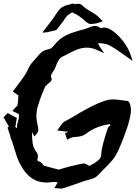

<svg xmlns="http://www.w3.org/2000/svg" viewBox="-35 -946 786 1104"><path d="M317.9 138.7 308.1 137.7Q302.7 136.7 277.8 135.3L296.9 102.5Q284.7 100.1 274.4 100.1Q270.5 100.1 267.1 100.6Q249 103.5 232.9 103.5Q186.5 103.5 151.9 81.5Q117.2 59.6 89.4 13.2Q72.8 -14.6 63 -42.7Q53.2 -70.8 45.4 -98.1Q40.5 -115.2 35.2 -131.8L34.7 -131.3Q27.3 -152.8 23.9 -159.2L25.4 -160.2L8.3 -212.4L16.1 -218.8L-15.1 -272L9.8 -295.9L24.4 -287.6L61.5 -268.1L60.1 -258.3Q56.2 -236.8 53.2 -215.3L62 -209Q62 -230 68.4 -248.5Q74.2 -263.7 74.2 -277.3Q74.2 -284.2 72.8 -290.5L36.1 -308.1Q51.8 -326.2 57.1 -331.1Q64.5 -338.4 65.4 -339.8Q70.3 -366.2 70.3 -389.6V-397.5Q50.8 -410.6 38.6 -419.9L65.9 -456.5Q109.9 -511.7 125 -544.9Q136.2 -572.8 157.2 -594.7Q166.5 -604 175.8 -615.7Q187.5 -631.3 203.6 -645.3Q219.7 -659.2 245.6 -663.1Q260.7 -665 277.8 -687.5Q309.6 -728 351.6 -746.1Q393.6 -764.2 450.2 -778.3Q460.4 -781.2 471.2 -785.6Q496.6 -796.9 512.2 -796.9Q524.4 -796.9 542 -785.6Q544.4 -784.7 546.4 -783.2Q554.2 -787.6 564 -787.6Q588.9 -787.6 619.9 -763.2Q650.9 -738.8 676.8 -703.9Q702.6 -668.9 714.4 -635.3L727.5 -596.2Q678.2 -629.9 663.1 -641.1Q631.3 -665 599.6 -682.6Q575.2 -695.8 540 -697.8Q529.8 -697.8 529.8 -695.8Q529.8 -694.3 530.8 -690.9Q533.2 -685.5 564 -640.1L519.5 -660.2Q492.7 -671.9 464.8 -671.9Q434.6 -671.9 406 -660.2Q377.4 -648.4 350.1 -633.3L320.8 -618.7Q309.1 -612.3 299.8 -595.9Q290.5 -579.6 285.4 -563.2Q280.3 -546.9 270.5 -534.7Q258.3 -518.6 258.3 -508.8Q258.3 -503.4 260.7 -497.1Q262.2 -493.2 262.2 -489.7Q262.2 -484.9 257.6 -479Q252.9 -473.1 243.7 -466.3Q238.8 -461.9 232.9 -456.8Q227.1 -451.7 224.6 -447.3Q201.7 -398.9 182.1 -334Q174.3 -308.6 174.3 -277.8Q174.3 -254.9 180.7 -229.5Q185.5 -206.5 185.5 -200.7Q185.5 -188 176.3 -177.2L162.1 -161.1L149.9 -187.5L149.4 -167.5Q149.4 -145.5 153.1 -120.1Q156.7 -94.7 176.8 -68.4Q183.1 -59.6 183.1 -47.4Q183.1 -40 181.4 -34.7Q179.7 -29.3 179.7 -26.4Q179.7 -24.4 181.2 -21.7Q182.6 -19 194.3 -15.6Q205.6 -11.2 213.9 2.9Q214.8 4.9 215.8 5.9Q241.2 13.7 301.3 28.8L301.8 30.3Q313.5 26.4 329.6 21.2Q345.7 16.1 361.8 12.2Q435.1 -5.9 446.8 -5.9Q457.5 -5.9 475.1 5.9Q477.1 7.3 478.5 7.8L481 6.8Q524.4 -15.1 540.5 -34.7Q547.4 -46.9 547.9 -69.3Q550.3 -105 585 -210Q589.8 -220.7 600.6 -223.6L595.7 -232.4Q513.7 -219.7 460.9 -177.7Q445.8 -166.5 430.7 -163.1Q415.5 -159.7 401.4 -158.7Q381.3 -158.2 365.7 -150.9L351.1 -142.6L338.9 -180.2L358.9 -188L293.9 -195.8Q312 -219.7 315.9 -226.1Q322.3 -238.3 333 -245.1L390.1 -277.3Q550.3 -374.5 610.8 -374.5Q640.1 -374.5 670.4 -369.1L695.8 -365.7Q701.2 -365.7 706.5 -359.4Q717.8 -343.8 717.8 -309.1Q717.8 -303.7 717.3 -299.3Q710.9 -255.9 697.3 -215.3Q648.4 -69.8 612.8 -27.3Q588.9 1.5 562.5 26.4Q544.4 43.9 527.3 62.5Q517.6 73.2 503.7 78.6Q489.7 84 474.6 87.9Q463.9 90.3 454.6 93.3Q326.2 138.7 317.9 138.7ZM218.3 -757.8 210 -760.7Q237.8 -798.3 248.5 -811Q272.5 -840.8 291 -870.6Q297.9 -882.8 310.1 -895Q327.6 -913.1 368.2 -920.9Q375 -922.9 379.4 -925.8H380.9Q386.7 -922.9 396 -922.9L402.8 -923.3Q408.7 -924.3 414.1 -924.3Q431.6 -924.3 441.9 -911.6Q456.5 -896.5 486.3 -880.4Q509.8 -868.2 525.4 -854.2Q541 -840.3 556.2 -823.2Q516.6 -809.6 503.4 -809.6H502.9L503.4 -810.1Q494.1 -807.6 487.3 -807.6Q481.4 -807.6 476.8 -809.8Q472.2 -812 458.5 -820.8Q425.8 -854.5 381.8 -874.5Q373.5 -873 354.5 -858.4Q346.7 -852.1 325.7 -820.3L290 -774.4Q287.6 -771.5 243.7 -762.7Q238.8 -761.7 234.4 -759.8L231.9 -761.2Z"/></svg>

Font: Unutterable
Style: Regular
Weight: 400
Designer: GGBotNet
Foundry: f0n7.com
Version: 1.00